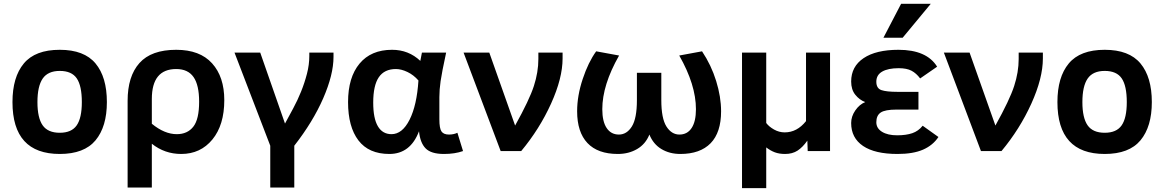

<svg xmlns="http://www.w3.org/2000/svg" viewBox="-20 -786 6058 999"><path d="M536.1 -254.9Q536.1 -127 477.1 -55.9Q418 15.1 291 15.1Q44.9 15.1 44.9 -254.9Q44.9 -384.8 104 -455.8Q163.1 -526.9 291 -526.9Q418 -526.9 477.1 -455.8Q536.1 -384.8 536.1 -254.9ZM405.8 -254.9Q405.8 -339.4 379.4 -378.2Q353 -417 291 -417Q229.5 -417 202.1 -377.2Q174.8 -337.4 174.8 -254.9Q174.8 -172.9 201.9 -134Q229 -95.2 291 -95.2Q352.1 -95.2 378.9 -133.5Q405.8 -171.9 405.8 -254.9Z M644 189.9V-261.2Q644 -389.2 705.6 -458Q767.1 -526.9 897 -526.9Q1020 -526.9 1083.5 -456.5Q1147 -386.2 1147 -265.1Q1147 -135.7 1085.2 -60.3Q1023.4 15.1 922.9 15.1Q836.9 15.1 770 -38.1V189.9ZM770 -142.1Q835.9 -87.9 899.9 -87.9Q955.1 -87.9 985.6 -126.5Q1016.1 -165 1016.1 -256.8Q1016.1 -343.3 987.1 -385Q958 -426.8 897 -426.8Q770 -426.8 770 -271Z M1334 -512.2 1462.9 -143.1Q1482.9 -180.2 1505.6 -222.2Q1528.3 -264.2 1546.6 -309.6Q1564.9 -355 1577.1 -402.1Q1589.4 -449.2 1589.4 -495.1V-512.2H1715.3V-490.2Q1715.3 -397.9 1661.9 -275.1Q1608.4 -152.3 1511.2 -27.8V189.9H1386.2V-27.8L1200.2 -512.2Z M2389.2 0Q2346.7 15.1 2290 15.1Q2223.1 15.1 2194.6 -13.9Q2166 -43 2160.2 -103Q2115.2 15.1 2005.9 15.1Q1898.9 15.1 1845 -55.4Q1791 -126 1791 -254.9Q1791 -383.3 1850.8 -455.1Q1910.6 -526.9 2020 -526.9Q2106 -526.9 2167 -469.2L2175.3 -512.2H2301.3Q2278.8 -408.2 2272.5 -363.8Q2266.1 -319.3 2266.1 -280.8V-165Q2266.1 -118.2 2277.1 -102.1Q2288.1 -85.9 2315.9 -85.9Q2341.3 -85.9 2359.9 -95.2ZM2017.1 -87.9Q2073.2 -87.9 2111.1 -163.1Q2148.9 -238.3 2157.2 -367.2Q2132.3 -396 2100.1 -411.4Q2067.9 -426.8 2040 -426.8Q1980 -426.8 1950.9 -384Q1921.9 -341.3 1921.9 -252Q1921.9 -170.4 1946 -129.2Q1970.2 -87.9 2017.1 -87.9Z M2525.9 -512.2 2660.2 -132.8Q2734.4 -266.1 2757.8 -338.4Q2781.2 -410.6 2781.2 -479V-512.2H2907.2V-481.9Q2907.2 -379.4 2847.2 -246.8Q2787.1 -114.3 2691.9 0H2585L2392.1 -512.2Z M3632.8 -519Q3680.7 -447.3 3706.3 -364.5Q3731.9 -281.7 3731.9 -207Q3731.9 -96.7 3677.5 -40.8Q3623 15.1 3520 15.1Q3463.9 15.1 3421.4 -10.5Q3378.9 -36.1 3358.9 -85.9Q3338.9 -36.1 3294.9 -10.5Q3251 15.1 3194.8 15.1Q3090.3 15.1 3036.6 -41.7Q2982.9 -98.6 2982.9 -207Q2982.9 -288.1 3012 -375.2Q3041 -462.4 3082 -519L3201.2 -497.1Q3113.8 -343.8 3113.8 -217.8Q3113.8 -153.8 3136.5 -119.9Q3159.2 -85.9 3200.2 -85.9Q3241.2 -85.9 3267.6 -127.9Q3293.9 -169.9 3293.9 -265.1V-407.2H3420.9V-265.1Q3420.9 -169.9 3447.5 -127.9Q3474.1 -85.9 3515.1 -85.9Q3556.2 -85.9 3578.6 -119.9Q3601.1 -153.8 3601.1 -217.8Q3601.1 -344.7 3514.2 -497.1Z M4298.8 0H4182.6L4180.7 -54.2Q4156.7 -20 4129.9 -2.4Q4103 15.1 4064.9 15.1Q4034.7 15.1 4011.7 6.6Q3988.8 -2 3966.8 -19V192.9H3840.8V-512.2H3966.8V-146Q3981 -127 4007.3 -112.1Q4033.7 -97.2 4063 -97.2Q4127 -97.2 4173.8 -155.8V-512.2H4298.8Z M4862.8 -73.2Q4834 -29.8 4782.5 -7.3Q4731 15.1 4649.9 15.1Q4532.2 15.1 4470.5 -26.6Q4408.7 -68.4 4408.7 -146Q4408.7 -180.2 4430.2 -211.4Q4451.7 -242.7 4481.9 -254.9Q4451.7 -266.1 4430.2 -293Q4408.7 -319.8 4408.7 -361.8Q4408.7 -439.9 4473.4 -483.4Q4538.1 -526.9 4654.8 -526.9Q4801.8 -526.9 4856 -439L4767.6 -377.9Q4747.6 -404.8 4722.7 -418Q4697.8 -431.2 4655.8 -431.2Q4601.1 -431.2 4570.3 -413.6Q4539.6 -396 4539.6 -360.8Q4539.6 -326.2 4566.2 -317.1Q4592.8 -308.1 4649.9 -308.1H4758.8V-215.8H4644.5Q4585 -215.8 4562.3 -200.4Q4539.6 -185.1 4539.6 -149.9Q4539.6 -118.7 4569.1 -100.3Q4598.6 -82 4647.9 -82Q4694.8 -82 4726.8 -93Q4758.8 -104 4780.8 -131.8ZM4676.8 -589.8H4576.7L4668.5 -766.1H4822.8Z M5024.9 -512.2 5159.2 -132.8Q5233.4 -266.1 5256.8 -338.4Q5280.3 -410.6 5280.3 -479V-512.2H5406.2V-481.9Q5406.2 -379.4 5346.2 -246.8Q5286.1 -114.3 5190.9 0H5084L4891.1 -512.2Z M5973.1 -254.9Q5973.1 -127 5914.1 -55.9Q5855 15.1 5728 15.1Q5481.9 15.1 5481.9 -254.9Q5481.9 -384.8 5541 -455.8Q5600.1 -526.9 5728 -526.9Q5855 -526.9 5914.1 -455.8Q5973.1 -384.8 5973.1 -254.9ZM5842.8 -254.9Q5842.8 -339.4 5816.4 -378.2Q5790 -417 5728 -417Q5666.5 -417 5639.2 -377.2Q5611.8 -337.4 5611.8 -254.9Q5611.8 -172.9 5638.9 -134Q5666 -95.2 5728 -95.2Q5789.1 -95.2 5815.9 -133.5Q5842.8 -171.9 5842.8 -254.9Z"/></svg>

Font: Clear Sans
Style: Bold
Weight: 700
Foundry: Intel Corporation
Version: Version 1.00